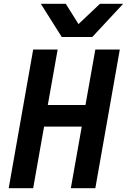

<svg xmlns="http://www.w3.org/2000/svg" viewBox="-20 -984 664 1004"><path d="M153.5 -725H281.5L230 -435H427L478.5 -725H606.5L478.5 0H350.5L407.5 -322H210.5L153.5 0H25.5ZM193.5 -964H324L390.5 -858L502.5 -964H624L462.5 -790.5H303Z"/></svg>

Font: JuliaMono
Style: Bold Italic
Weight: 700
Italic angle: -9°
Monospace: yes
Designer: cormullion
Foundry: corm
Version: Version 0.057; ttfautohint (v1.8.4)